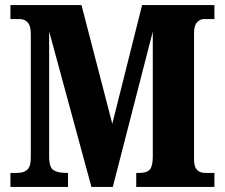

<svg xmlns="http://www.w3.org/2000/svg" viewBox="-20 -734 882 754"><path d="M21 0V-55H48Q73 -55 87 -67.5Q101 -80 101 -114V-600Q101 -633 88.5 -646Q76 -659 60 -659H21V-714H300L421 -248L538 -714H822V-659H779Q766 -659 754 -646.5Q742 -634 742 -604V-109Q742 -80 753 -67.5Q764 -55 787 -55H822V0H515V-55H529Q557 -55 568.5 -68.5Q580 -82 580 -119V-610L423 0H339L173 -611V-119Q173 -76 190.5 -65.5Q208 -55 239 -55H247V0Z"/></svg>

Font: Noto Serif Armenian Condensed ExtraBold
Style: Regular
Weight: 800
Width: 3
Designer: Monotype Design Team
Foundry: Monotype Imaging Inc.
Version: Version 2.008; ttfautohint (v1.8.4.7-5d5b)